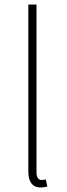

<svg xmlns="http://www.w3.org/2000/svg" viewBox="-20 -814 294 847"><path d="M159 13Q142 13 130 5.5Q118 -2 111.5 -18Q105 -34 105 -59V-794H141V-53Q141 -37 147 -28.5Q153 -20 163 -20Q166 -20 170 -20.5Q174 -21 182 -22L189 9Q182 10 176 11.5Q170 13 159 13Z"/></svg>

Font: Shanggu Sans SC VF
Style: Regular
Weight: 250
Designer: GuiWonder
Version: Version 1.021